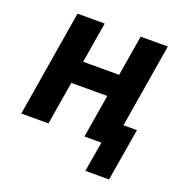

<svg xmlns="http://www.w3.org/2000/svg" viewBox="-122 -628 843 883"><g transform="rotate(20 300.0 -186.5)"><path d="M506 147H390L415 0H332L367 -211H191L156 0H23L109 -520H242L209 -321H385L418 -520H551L483 -110H549Z"/></g></svg>

Font: Iosevka XBd Ex Obl
Style: Regular
Weight: 800
Width: 7
Italic angle: -9°
Monospace: yes
Designer: Belleve Invis
Foundry: Belleve Invis
Version: Version 32.5.0; ttfautohint (v1.8.4)